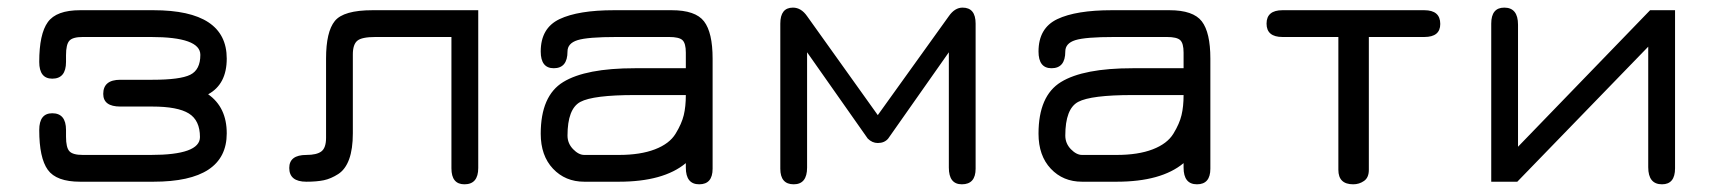

<svg xmlns="http://www.w3.org/2000/svg" viewBox="-20 -477 4498 504"><path d="M295.9 -197.3Q251 -197.3 251 -230.5Q251 -267.6 295.9 -267.6H379.9Q453.1 -267.6 479.5 -280.8Q505.9 -293.9 505.9 -333Q505.9 -379.9 376 -379.9H197.3Q170.9 -379.9 162.1 -370.1Q153.3 -360.4 153.3 -332V-314.5Q153.3 -270.5 117.2 -270.5Q83 -270.5 83 -314.5Q83 -387.7 105.5 -418.9Q127.9 -450.2 190.4 -450.2H382.8Q575.2 -450.2 575.2 -323.2Q575.2 -255.9 526.4 -229.5Q575.2 -195.3 575.2 -127Q575.2 0 382.8 0H190.4Q127.9 0 105.5 -31.2Q83 -62.5 83 -135.7Q83 -179.7 117.2 -179.7Q153.3 -179.7 153.3 -135.7V-118.2Q153.3 -89.8 162.1 -80.1Q170.9 -70.3 197.3 -70.3H376Q504.9 -70.3 504.9 -117.2Q504.9 -161.1 475.6 -179.2Q446.3 -197.3 379.9 -197.3Z M1235.4 -36.1Q1235.4 6.8 1199.2 6.8Q1165 6.8 1165 -35.2V-379.9H965.8Q929.7 -379.9 918 -370.1Q906.2 -360.4 906.2 -334V-127Q906.2 -85.9 896.5 -59.1Q886.7 -32.2 867.7 -20Q848.6 -7.8 830.1 -3.9Q811.5 0 784.2 0Q739.3 0 739.3 -36.1Q739.3 -70.3 784.2 -70.3Q811.5 -70.3 823.7 -79.6Q835.9 -88.9 835.9 -115.2V-323.2Q835.9 -393.6 858.9 -421.9Q881.8 -450.2 958 -450.2H1235.4Z M1646.5 -297.9H1780.3V-338.9Q1780.3 -363.3 1771.5 -371.6Q1762.7 -379.9 1736.3 -379.9H1598.6Q1522.5 -379.9 1496.1 -371.6Q1469.7 -363.3 1469.7 -341.8Q1469.7 -297.9 1433.6 -297.9Q1399.4 -297.9 1399.4 -341.8Q1399.4 -403.3 1448.7 -426.8Q1498 -450.2 1591.8 -450.2H1743.2Q1805.7 -450.2 1828.1 -420.9Q1850.6 -391.6 1850.6 -323.2V-34.2Q1850.6 6.8 1815.4 6.8Q1780.3 6.8 1780.3 -37.1V-48.8Q1721.7 0 1604.5 0H1513.7Q1463.9 0 1431.6 -34.2Q1399.4 -68.4 1399.4 -126Q1399.4 -225.6 1458.5 -261.7Q1517.6 -297.9 1646.5 -297.9ZM1780.3 -227.5H1646.5Q1537.1 -227.5 1503.4 -209.5Q1469.7 -191.4 1469.7 -121.1Q1469.7 -100.6 1484.4 -85.4Q1499 -70.3 1513.7 -70.3H1604.5Q1661.1 -70.3 1699.2 -85Q1737.3 -99.6 1753.4 -126Q1769.5 -152.3 1774.9 -174.8Q1780.3 -197.3 1780.3 -227.5Z M2284.2 -101.6Q2269.5 -101.6 2257.8 -113.3L2098.6 -339.8V-37.1Q2098.6 6.8 2063.5 6.8Q2028.3 6.8 2028.3 -34.2V-415Q2028.3 -457 2061.5 -457Q2083 -457 2098.6 -434.6L2284.2 -174.8L2470.7 -434.6Q2486.3 -457 2506.8 -457Q2541 -457 2541 -415V-34.2Q2541 6.8 2504.9 6.8Q2470.7 6.8 2470.7 -37.1V-339.8L2311.5 -113.3Q2301.8 -101.6 2284.2 -101.6Z M2953.1 -297.9H3086.9V-338.9Q3086.9 -363.3 3078.1 -371.6Q3069.3 -379.9 3043 -379.9H2905.3Q2829.1 -379.9 2802.7 -371.6Q2776.4 -363.3 2776.4 -341.8Q2776.4 -297.9 2740.2 -297.9Q2706.1 -297.9 2706.1 -341.8Q2706.1 -403.3 2755.4 -426.8Q2804.7 -450.2 2898.4 -450.2H3049.8Q3112.3 -450.2 3134.8 -420.9Q3157.2 -391.6 3157.2 -323.2V-34.2Q3157.2 6.8 3122.1 6.8Q3086.9 6.8 3086.9 -37.1V-48.8Q3028.3 0 2911.1 0H2820.3Q2770.5 0 2738.3 -34.2Q2706.1 -68.4 2706.1 -126Q2706.1 -225.6 2765.1 -261.7Q2824.2 -297.9 2953.1 -297.9ZM3086.9 -227.5H2953.1Q2843.8 -227.5 2810.1 -209.5Q2776.4 -191.4 2776.4 -121.1Q2776.4 -100.6 2791 -85.4Q2805.7 -70.3 2820.3 -70.3H2911.1Q2967.8 -70.3 3005.9 -85Q3043.9 -99.6 3060.1 -126Q3076.2 -152.3 3081.5 -174.8Q3086.9 -197.3 3086.9 -227.5Z M3718.8 -450.2Q3760.7 -450.2 3760.7 -414.1Q3760.7 -379.9 3718.8 -379.9H3573.2V-31.2Q3573.2 -10.7 3560.5 -2Q3547.9 6.8 3532.2 6.8Q3493.2 6.8 3493.2 -31.2V-379.9H3346.7Q3304.7 -379.9 3304.7 -415Q3304.7 -450.2 3346.7 -450.2Z M4377 -450.2V-35.2Q4377 6.8 4342.8 6.8Q4306.6 6.8 4306.6 -38.1V-354.5L3962.9 0H3894.5V-415Q3894.5 -457 3928.7 -457Q3964.8 -457 3964.8 -412.1V-91.8L4311.5 -450.2Z"/></svg>

Font: Jura
Style: DemiBold
Weight: 600
Version: Version 2.4